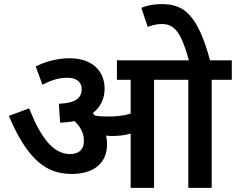

<svg xmlns="http://www.w3.org/2000/svg" viewBox="-20 -916 1150 936"><path d="M502 -214C502 -228 500 -242 497 -255C506 -254 516 -253 525 -253C558 -253 587 -256 617 -265V0H731V-527H898V0H1012V-527H1110V-622H1004C943 -846 876 -896 769 -896C730 -896 699 -890 669 -878L700 -785C719 -792 742 -799 769 -799C835 -799 865 -750 901 -622H550V-527H617V-362C584 -352 551 -348 510 -348C485 -348 464 -349 444 -352C440 -356 436 -361 432 -364C470 -394 490 -435 490 -484C490 -569 430 -632 320 -632C250 -632 192 -611 154 -592L187 -503C226 -523 263 -537 308 -537C344 -537 378 -523 378 -482C378 -438 350 -414 267 -410L273 -318C298 -319 322 -321 343 -326C372 -298 389 -268 389 -229C389 -186 364 -165 321 -165C239 -165 178 -246 122 -388L23 -351C115 -135 207 -68 329 -68C437 -68 502 -120 502 -214Z"/></svg>

Font: Noto Sans SemiBold
Style: Italic
Weight: 600
Italic angle: -12°
Designer: Monotype Design Team
Foundry: Monotype Imaging Inc.
Version: Version 2.013